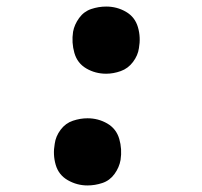

<svg xmlns="http://www.w3.org/2000/svg" viewBox="-20 -558 616 586"><path d="M304 -333Q326 -333 348.5 -341Q371 -349 386 -369Q401 -389 404 -411Q410 -444 401 -475Q392 -506 364.5 -522Q337 -538 304 -538Q281 -538 258.5 -530.5Q236 -523 221.5 -503Q207 -483 203 -461Q198 -428 207 -396.5Q216 -365 243.5 -349Q271 -333 304 -333ZM247 8Q270 8 292.5 0.5Q315 -7 329.5 -27Q344 -47 348 -70Q353 -103 344 -134Q335 -165 307.5 -181Q280 -197 247 -197Q225 -197 202.5 -189.5Q180 -182 165 -162Q150 -142 147 -119Q141 -86 150 -55Q159 -24 187 -8Q215 8 247 8Z"/></svg>

Font: Iosevka Sparkle XBdObl
Style: Regular
Weight: 800
Italic angle: -9°
Designer: Belleve Invis
Foundry: Belleve Invis
Version: Version 4.5.0; ttfautohint (v1.8.3)